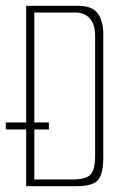

<svg xmlns="http://www.w3.org/2000/svg" viewBox="-23 -640 431 660"><path d="M-3 -195V-219H67V-620H246Q293 -620 312.5 -594.5Q332 -569 332 -523V-98Q332 -45 315 -22.5Q298 0 239 0H67V-195ZM224 -23Q271 -23 287.5 -39Q304 -55 304 -105V-516Q304 -557 285.5 -577Q267 -597 235 -597H95V-219H145V-195H95V-23Z"/></svg>

Font: Smooch Sans ExtraLight
Style: Regular
Weight: 200
Designer: Robert E. Leuschke
Foundry: Robert E. Leuschke
Version: Version 1.010; ttfautohint (v1.8.3)